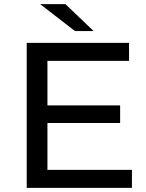

<svg xmlns="http://www.w3.org/2000/svg" viewBox="-20 -907 705 927"><path d="M432 -757 296 -887H174L342 -757ZM209 -87V-313H560V-398H209V-613H603V-700H109V0H617V-87Z"/></svg>

Font: AWKNG-Font Medium
Style: Regular
Weight: 500
Designer: Awakening Church
Foundry: Awakening Church
Version: Version 1.700;PS 001.700;hotconv 1.0.88;makeotf.lib2.5.64775